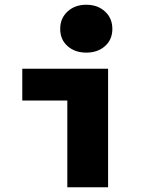

<svg xmlns="http://www.w3.org/2000/svg" viewBox="-20 -790 640 810"><path d="M264 0V-366H74V-500H436V0ZM344 -568Q296 -568 265 -595.5Q234 -623 234 -668Q234 -713 265 -741.5Q296 -770 344 -770Q392 -770 423 -741.5Q454 -713 454 -668Q454 -623 423 -595.5Q392 -568 344 -568Z"/></svg>

Font: Source Code Pro Black
Style: Regular
Weight: 900
Monospace: yes
Designer: Paul D. Hunt, Teo Tuominen
Foundry: Adobe Systems Incorporated
Version: Version 2.030;PS 1.000;hotconv 16.6.51;makeotf.lib2.5.65220